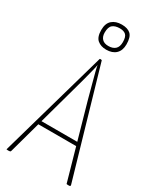

<svg xmlns="http://www.w3.org/2000/svg" viewBox="-232 -1008 900 1082"><g transform="rotate(30 218.0 -466.5)"><path d="M24 1Q23 1 19 1Q15 1 10 0L210 -703Q210 -705 215 -705Q218 -705 220.5 -704.5Q223 -704 224 -703L425 -10Q427 -4 425 -1.5Q423 1 417 1Q414 1 409.5 1Q405 1 401 0L268 -470Q256 -516 244.5 -557.5Q233 -599 225.5 -629Q218 -659 217 -669Q216 -659 208.5 -629Q201 -599 190 -557.5Q179 -516 166 -470L38 -6Q37 -1 33 0Q29 1 24 1ZM92 -212V-236H355V-212ZM215 -767Q180 -767 158 -785.5Q136 -804 136 -850Q136 -893 159.5 -913.5Q183 -934 222 -934Q261 -934 280.5 -915.5Q300 -897 300 -850Q300 -810 277.5 -788.5Q255 -767 215 -767ZM215 -791Q244 -791 260 -805.5Q276 -820 276 -851Q276 -885 262.5 -897.5Q249 -910 223 -910Q193 -910 176.5 -896.5Q160 -883 160 -847Q160 -821 174 -806Q188 -791 215 -791Z"/></g></svg>

Font: Yanone Kaffeesatz ExtraLight ExtraLight
Style: Regular
Weight: 250
Version: Version 2.003